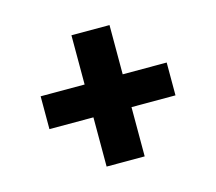

<svg xmlns="http://www.w3.org/2000/svg" viewBox="-68 -622 635 565"><g transform="rotate(-15 250.0 -340.0)"><path d="M308 -140H192V-290H58V-390H192V-540H308V-390H442V-290H308Z"/></g></svg>

Font: Iosevka Curly Extrabold
Style: Regular
Weight: 800
Monospace: yes
Designer: Belleve Invis
Foundry: Belleve Invis
Version: Version 22.1.2; ttfautohint (v1.8.4)